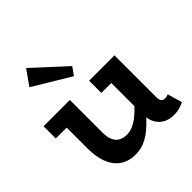

<svg xmlns="http://www.w3.org/2000/svg" viewBox="-209 -928 1093 1093"><g transform="rotate(-45 338.0 -381.0)"><path d="M263.5 14Q222.8 14 191.2 -0.1Q159.6 -14.1 137.7 -41.7Q115.7 -69.2 104.2 -110.8Q92.7 -152.3 92.7 -206.6V-471H216.9V-208.2Q216.9 -184.7 221.6 -165.4Q226.3 -146.1 236.9 -131.7Q247.4 -117.3 264.9 -109.3Q282.4 -101.3 308.8 -101.3Q331.9 -101.3 356.3 -112Q380.7 -122.6 406.2 -143Q431.7 -163.3 457.9 -193.1Q484.1 -222.9 510.6 -260.3V-162.8Q478 -119.6 447.8 -86.7Q417.6 -53.8 388 -31.4Q358.4 -9 327.8 2.5Q297.2 14 263.5 14ZM5.1 -372.5V-471H195.3V-372.5ZM575.3 9.2Q539 9.2 511.3 -5.9Q483.6 -21 467.7 -50.5Q451.8 -80 451.8 -122.2V-471H576V-132.9Q576 -111.8 584.7 -102.9Q593.3 -93.9 605.4 -93.9Q614.8 -93.9 621.4 -95.6Q628 -97.4 633.2 -99.8L659 -11.2Q646 -4.2 623.6 2.5Q601.3 9.2 575.3 9.2ZM371.9 -372.5V-471H559.9V-372.5ZM329 -550.3 105.2 -685.1 169.3 -775.9 362.7 -597.7Z"/></g></svg>

Font: BioRhyme ExtraBold
Style: Regular
Weight: 800
Designer: Aoife Mooney
Foundry: Aoife Mooney Type
Version: Version 1.600;gftools[0.9.33]